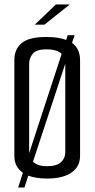

<svg xmlns="http://www.w3.org/2000/svg" viewBox="-20 -792 422 856"><path d="M61 44 82 -22Q44 -48 44 -97V-524Q44 -575 78.5 -601.5Q113 -628 189 -627Q241 -627 275 -614L282 -635H313L301 -601Q337 -575 337 -523V-97Q337 -49 298.5 -22.5Q260 4 191 4Q140 4 106 -9L89 44ZM110 -112Q110 -112 110 -109L255 -552Q245 -561 229 -566.5Q213 -572 188 -572Q141 -572 125.5 -552Q110 -532 110 -508ZM189 -51Q233 -51 252 -69Q271 -87 271 -112V-507V-508L127 -71Q136 -62 151.5 -56.5Q167 -51 189 -51ZM135 -682 229 -772H291L178 -682Z"/></svg>

Font: Smooch Sans Medium
Style: Regular
Weight: 500
Designer: Robert E. Leuschke
Foundry: Robert E. Leuschke
Version: Version 1.010; ttfautohint (v1.8.3)